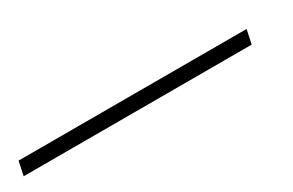

<svg xmlns="http://www.w3.org/2000/svg" viewBox="-26 -69 510 334"><g transform="rotate(-30 229.0 98.0)"><path d="M-26 112 -20 84H438L432 112Z"/></g></svg>

Font: Source Sans 3 ExtraLight
Style: Italic
Weight: 250
Italic angle: -11°
Designer: Paul D. Hunt
Foundry: Adobe
Version: Version 3.046;hotconv 1.0.118;makeotfexe 2.5.65603